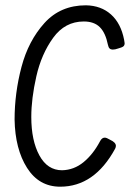

<svg xmlns="http://www.w3.org/2000/svg" viewBox="-20 -694 504 724"><path d="M35 -243Q35 -343 61 -441.5Q87 -540 147.5 -607Q208 -674 304 -674Q361 -673 398.5 -639.5Q436 -606 448 -544L450 -531Q450 -523 445 -519Q440 -515 425 -511Q414 -507 405 -507Q398 -507 393.5 -511Q389 -515 387 -525Q378 -570 356.5 -591.5Q335 -613 296 -613Q225 -613 180.5 -551.5Q136 -490 117 -406Q98 -322 98 -253Q98 -164 128.5 -108Q159 -52 214 -52Q259 -53 295 -82.5Q331 -112 357 -161Q364 -175 375 -175Q382 -175 395 -167Q417 -157 417 -144Q417 -139 414 -133Q336 10 207 10Q127 10 82 -61Q37 -132 35 -243Z"/></svg>

Font: Farsan
Style: Regular
Weight: 400
Version: Version 1.001g;PS 1.001;hotconv 1.0.86;makeotf.lib2.5.63406 